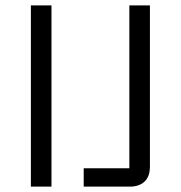

<svg xmlns="http://www.w3.org/2000/svg" viewBox="-20 -695 673 715"><path d="M95 0V-675H171.7V0ZM291.7 0V-68.3H461.7V-675H538.3V-75Q538.3 -37.5 518.3 -18.8Q498.3 0 463.3 0Z"/></svg>

Font: Funnel Sans Light
Style: Regular
Weight: 300
Designer: NORD ID, Kristian Moeller
Foundry: Dicotype
Version: Version 1.000